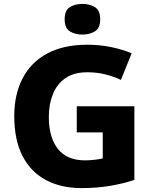

<svg xmlns="http://www.w3.org/2000/svg" viewBox="-20 -953 777 983"><path d="M373 -409H668V-32Q612 -13 543.5 -1.5Q475 10 397 10Q293 10 215.5 -31Q138 -72 95.5 -154Q53 -236 53 -359Q53 -470 96 -552.5Q139 -635 222.5 -679.5Q306 -724 427 -724Q492 -724 551 -711.5Q610 -699 654 -680L599 -544Q561 -562 518 -572.5Q475 -583 427 -583Q358 -583 314.5 -552.5Q271 -522 250.5 -470.5Q230 -419 230 -355Q230 -249 276.5 -190.5Q323 -132 415 -132Q438 -132 464.5 -135Q491 -138 506 -142V-275H373ZM402 -933Q439 -933 466 -916.5Q493 -900 493 -854Q493 -809 466 -792.5Q439 -776 402 -776Q364 -776 337.5 -792.5Q311 -809 311 -854Q311 -900 337.5 -916.5Q364 -933 402 -933Z"/></svg>

Font: Noto Sans Meetei Mayek ExtraBold
Style: Regular
Weight: 800
Designer: Monotype Design Team and Neelakash Kshetrimayum
Foundry: Monotype Imaging Inc.
Version: Version 2.002; ttfautohint (v1.8.4.7-5d5b)